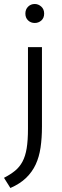

<svg xmlns="http://www.w3.org/2000/svg" viewBox="-57 -706 310 961"><path d="M83 -470H153V-72Q153 -15 146 32.5Q139 80 121.5 117.5Q104 155 73.5 184.5Q43 214 -5 235L-37 184Q-4 167 18.5 148.5Q41 130 55.5 103Q70 76 76.5 36.5Q83 -3 83 -62ZM117 -591Q97 -591 83.5 -604Q70 -617 70 -638Q70 -659 83.5 -672.5Q97 -686 117 -686Q135 -686 149.5 -673Q164 -660 164 -638Q164 -616 150 -603.5Q136 -591 117 -591Z"/></svg>

Font: Mukta Mahee Light
Style: Regular
Weight: 300
Designer: Shuchita Grover, Noopur Datye, Girish Dalvi, Yashodeep Gholap
Foundry: Ek Type
Version: Version 2.538;PS 1.000;hotconv 16.6.51;makeotf.lib2.5.65220;